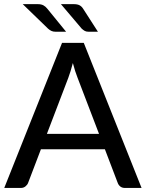

<svg xmlns="http://www.w3.org/2000/svg" viewBox="-20 -930 722 950"><path d="M470 -267.5 363.5 -546Q352 -574.5 340.5 -618Q335 -596.5 329.2 -578Q323.5 -559.5 318 -545L212 -267.5ZM680.5 0H598.5Q584.5 0 575.5 -7Q566.5 -14 562.5 -25L499 -191.5H182.5L119 -25Q115.5 -15.5 106 -7.8Q96.5 0 83 0H1L287 -718H394.5ZM345.5 -909.5Q363 -909.5 373.8 -903.8Q384.5 -898 391.5 -886.5L464.5 -773H418Q406.5 -773 399.5 -777Q392.5 -781 384.5 -788L281.5 -909.5ZM166.5 -909.5Q184 -909.5 195 -903.5Q206 -897.5 214.5 -886.5L307 -773H254.5Q243 -773 234.8 -776.8Q226.5 -780.5 218 -788L92.5 -909.5Z"/></svg>

Font: Lato 2
Style: Regular
Weight: 500
Designer: Lukasz Dziedzic with Adam Twardoch and Botio Nikoltchev
Foundry: tyPoland Lukasz Dziedzic
Version: Version 2.015; 2015-08-06; http://www.latofonts.com/